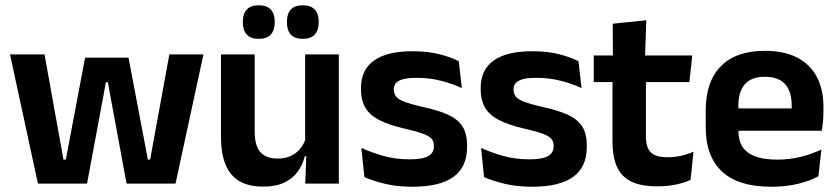

<svg xmlns="http://www.w3.org/2000/svg" viewBox="-20 -697 3181 729"><path d="M124 0 18 -490.5H149L221 -91H230L303 -478H468L541.5 -91H550L623 -490.5H752.5L646.5 0H460.5L400.5 -324.5L389.5 -385H382L371 -324.5L310.5 0Z M947 -490.5V-195.5Q947 -165 955.2 -142.2Q963.5 -119.5 982.8 -107.2Q1002 -95 1034.5 -95Q1064 -95 1085.5 -105.5Q1107 -116 1121 -133.8Q1135 -151.5 1141.5 -173.5L1161.5 -104H1137.5Q1129.5 -72 1110.8 -45.8Q1092 -19.5 1059.8 -4Q1027.5 11.5 979 11.5Q923 11.5 887.8 -10Q852.5 -31.5 835.8 -73.5Q819 -115.5 819 -177V-490.5ZM1266.5 -490.5V0H1139L1143.5 -119L1138.5 -129.5V-490.5ZM962 -549.5Q932 -549.5 917 -565.8Q902 -582 902 -611.5V-615Q902 -644.5 917 -660.8Q932 -677 962 -677Q993.5 -677 1008.2 -660.8Q1023 -644.5 1023 -615V-611.5Q1023 -582 1008.2 -565.8Q993.5 -549.5 962 -549.5ZM1129.5 -549.5Q1099 -549.5 1084.2 -565.8Q1069.5 -582 1069.5 -611.5V-615Q1069.5 -644.5 1084.2 -660.8Q1099 -677 1129.5 -677Q1160 -677 1175 -660.8Q1190 -644.5 1190 -615V-611.5Q1190 -582 1175 -565.8Q1160 -549.5 1129.5 -549.5Z M1546 12Q1487 12 1441.2 0.8Q1395.5 -10.5 1363.5 -24.5L1352 -135.5Q1390 -118 1435.8 -105Q1481.5 -92 1536.5 -92Q1584.5 -92 1606 -104.2Q1627.5 -116.5 1627.5 -141V-144Q1627.5 -160.5 1617.8 -171Q1608 -181.5 1583.5 -190.2Q1559 -199 1514.5 -209Q1453 -223.5 1417.2 -242.8Q1381.5 -262 1366 -290.2Q1350.5 -318.5 1350.5 -358V-362.5Q1350.5 -432 1400 -467.2Q1449.5 -502.5 1546.5 -502.5Q1604 -502.5 1648.2 -491.2Q1692.5 -480 1722 -464.5L1733.5 -362.5Q1698.5 -379 1655 -390.2Q1611.5 -401.5 1561.5 -401.5Q1529 -401.5 1510.2 -396.2Q1491.5 -391 1483.5 -381.5Q1475.5 -372 1475.5 -358.5V-356Q1475.5 -341 1484.2 -330Q1493 -319 1516.5 -310.2Q1540 -301.5 1582.5 -291.5Q1644.5 -278.5 1682 -261Q1719.5 -243.5 1736.5 -216.2Q1753.5 -189 1753.5 -145V-139Q1753.5 -63 1702 -25.5Q1650.5 12 1546 12Z M2000.5 12Q1941.5 12 1895.8 0.8Q1850 -10.5 1818 -24.5L1806.5 -135.5Q1844.5 -118 1890.2 -105Q1936 -92 1991 -92Q2039 -92 2060.5 -104.2Q2082 -116.5 2082 -141V-144Q2082 -160.5 2072.2 -171Q2062.5 -181.5 2038 -190.2Q2013.5 -199 1969 -209Q1907.5 -223.5 1871.8 -242.8Q1836 -262 1820.5 -290.2Q1805 -318.5 1805 -358V-362.5Q1805 -432 1854.5 -467.2Q1904 -502.5 2001 -502.5Q2058.5 -502.5 2102.8 -491.2Q2147 -480 2176.5 -464.5L2188 -362.5Q2153 -379 2109.5 -390.2Q2066 -401.5 2016 -401.5Q1983.5 -401.5 1964.8 -396.2Q1946 -391 1938 -381.5Q1930 -372 1930 -358.5V-356Q1930 -341 1938.8 -330Q1947.5 -319 1971 -310.2Q1994.5 -301.5 2037 -291.5Q2099 -278.5 2136.5 -261Q2174 -243.5 2191 -216.2Q2208 -189 2208 -145V-139Q2208 -63 2156.5 -25.5Q2105 12 2000.5 12Z M2475.5 10.5Q2413 10.5 2375.8 -8.2Q2338.5 -27 2322 -65Q2305.5 -103 2305.5 -158.5V-444.5H2432.5V-177.5Q2432.5 -137.5 2450.8 -118.8Q2469 -100 2515 -100Q2542 -100 2567 -105.8Q2592 -111.5 2613 -121L2602 -14Q2577 -2.5 2544.8 4Q2512.5 10.5 2475.5 10.5ZM2234.5 -385.5V-486.5H2608.5L2597.5 -385.5ZM2307 -477 2306.5 -607 2434 -620 2429 -477Z M2908.5 12Q2782.5 12 2721 -46Q2659.5 -104 2659.5 -214V-278Q2659.5 -387 2717 -445.5Q2774.5 -504 2884 -504Q2958 -504 3007.5 -478Q3057 -452 3081.8 -404.2Q3106.5 -356.5 3106.5 -290V-272.5Q3106.5 -254.5 3104.8 -235.8Q3103 -217 3100 -200.5H2984Q2985.5 -228 2985.8 -252.8Q2986 -277.5 2986 -297.5Q2986 -332 2975 -356.2Q2964 -380.5 2941.5 -393Q2919 -405.5 2884 -405.5Q2832.5 -405.5 2808 -377Q2783.5 -348.5 2783.5 -296V-250.5L2784 -236V-197.5Q2784 -174.5 2791.2 -155Q2798.5 -135.5 2815.5 -121.2Q2832.5 -107 2860.8 -99Q2889 -91 2931.5 -91Q2977.5 -91 3019.2 -101.2Q3061 -111.5 3098.5 -129L3087.5 -28Q3054 -9.5 3008.8 1.2Q2963.5 12 2908.5 12ZM2727.5 -200.5V-285.5H3074V-200.5Z"/></svg>

Font: Anek Tamil Medium SemiBold
Style: Regular
Weight: 600
Version: Version 1.003